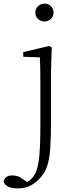

<svg xmlns="http://www.w3.org/2000/svg" viewBox="-92 -774 414 1065"><path d="M6 271Q-31 271 -50.5 259Q-70 247 -72 232Q-64 199 -24 199Q-8 199 7 204Q22 209 40 223L75 246V253H44V243Q60 236 75 224Q90 212 100 195Q114 170 121 129.5Q128 89 130 33Q132 -23 132 -92V-281Q132 -332 131.5 -375Q131 -418 129 -456L37 -459V-485L181 -519L195 -511L191 -377V-114Q191 -18 187 45Q183 108 169 149Q155 190 124 220Q98 246 71 258.5Q44 271 6 271ZM155 -655Q135 -655 119.5 -668.5Q104 -682 104 -704Q104 -726 119.5 -740Q135 -754 155 -754Q175 -754 190 -740Q205 -726 205 -704Q205 -682 190 -668.5Q175 -655 155 -655Z"/></svg>

Font: Noto Serif JP
Style: Regular
Weight: 200
Designer: Ryoko NISHIZUKA 西塚涼子 (kana & ideographs); Frank Grießhammer (Latin, Greek & Cyrillic); Wenlong ZHANG 张文龙 (bopomofo); San
Foundry: Adobe
Version: Version 2.001;hotconv 1.1.0;makeotfexe 2.6.0